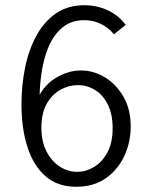

<svg xmlns="http://www.w3.org/2000/svg" viewBox="-20 -704 571 733"><path d="M271 9Q200 9 154 -31Q108 -71 85 -142Q62 -213 62 -306Q62 -377 75.5 -444.5Q89 -512 118 -566Q147 -620 192.5 -652Q238 -684 302 -684Q350 -684 391 -665Q432 -646 460 -609L415 -573Q393 -600 363.5 -613.5Q334 -627 302 -627Q251 -627 217 -598Q183 -569 164 -522Q145 -475 137.5 -418.5Q130 -362 131 -306H114Q140 -373 189 -404Q238 -435 289 -435Q338 -435 381 -408.5Q424 -382 451.5 -334.5Q479 -287 479 -221Q479 -161 454.5 -108.5Q430 -56 384 -23.5Q338 9 271 9ZM275 -48Q308 -48 339 -66.5Q370 -85 390 -122Q410 -159 410 -215Q410 -267 392 -304Q374 -341 343.5 -360Q313 -379 277 -379Q243 -379 211 -361.5Q179 -344 158.5 -308Q138 -272 138 -216Q138 -163 158 -125Q178 -87 209 -67.5Q240 -48 275 -48Z"/></svg>

Font: Yaldevi
Style: Regular
Weight: 400
Designer: Sol Matas, Rajitha Manaperi, Kosala Senevirathne
Foundry: Mooniak
Version: Version 1.100